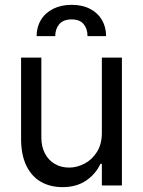

<svg xmlns="http://www.w3.org/2000/svg" viewBox="-20 -769 593 796"><path d="M402.3 -530.3H485.4V0H402.3V-89.8H396.5Q376 -46.4 336.2 -19.8Q296.4 6.8 239.3 6.8Q188 6.8 149.4 -15.4Q110.8 -37.6 89.1 -82.5Q67.4 -127.4 67.4 -193.4V-530.3H151.4V-199.2Q151.4 -161.6 166 -133.3Q180.7 -105 206.8 -89.6Q232.9 -74.2 266.6 -74.2Q298.3 -74.2 329.8 -90.3Q361.3 -106.4 381.8 -138.9Q402.3 -171.4 402.3 -217.8ZM277.3 -749Q320.8 -749 353 -732.4Q385.3 -715.8 402.6 -686.3Q419.9 -656.7 419.9 -619.1H342.8Q342.8 -649.9 326.7 -669.2Q310.5 -688.5 277.3 -688.5Q242.2 -688.5 225.6 -668.7Q209 -648.9 209 -619.1H131.8Q131.8 -656.7 149.7 -686.3Q167.5 -715.8 200.4 -732.4Q233.4 -749 277.3 -749Z"/></svg>

Font: Pretendard JP
Style: Regular
Weight: 400
Designer: Base glyphs from Inter by Rasmus Andersson; Hangeul glyphs from Noto Sans CJK(Source Han Sans) by Jang Soo-young and Kan
Foundry: Kil Hyung-jin
Version: Version 1.309